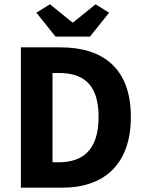

<svg xmlns="http://www.w3.org/2000/svg" viewBox="-20 -872 675 892"><path d="M149 -813 238 -702H398L487 -813L424 -852L320 -768H316L212 -852ZM77 -652V0H269C460 0 588 -105 588 -329C588 -553 460 -652 261 -652ZM252 -118H224V-533H252C363 -533 438 -485 438 -329C438 -173 363 -118 252 -118Z"/></svg>

Font: Cambridge Sans Bold
Style: Regular
Weight: 700
Version: Version 2.020;PS 002.020;hotconv 1.0.88;makeotf.lib2.5.64775